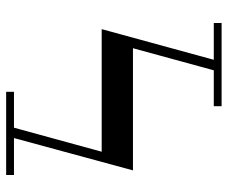

<svg xmlns="http://www.w3.org/2000/svg" viewBox="-78 -662 740 624"><g transform="rotate(90 292.0 -350.0)"><path d="M54.7 -674.8V-700.2H325.2V-674.8H208.5L136.7 -412.1H533.7L428.7 -25.4H548.8V0H278.3V-25.4H395L473.1 -310.5H74.7L174.3 -674.8Z"/></g></svg>

Font: Theano Didot
Style: Regular
Weight: 400
Designer: Alexey Kryukov
Version: Version 2.0